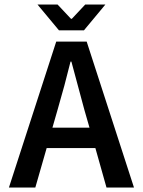

<svg xmlns="http://www.w3.org/2000/svg" viewBox="-20 -840 640 860"><path d="M457 0 407.2 -176.8H189L138.2 0H20L231.9 -653.8H368.2L580.1 0ZM214.8 -268.1H380.9L357.9 -348.1Q334 -435.1 299.8 -564H295.9Q270 -458 237.8 -348.1ZM356 -704.1H244.1L147.9 -819.8H237.8L297.9 -755.9H301.8L361.8 -819.8H452.1Z"/></svg>

Font: SourceCodePro-Semibold
Style: Regular
Weight: 600
Monospace: yes
Designer: Paul D. Hunt
Foundry: Adobe Systems Incorporated
Version: Version 1.009;PS 1.000;hotconv 1.0.70;makeotf.lib2.5.5900